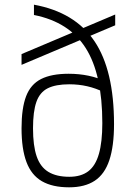

<svg xmlns="http://www.w3.org/2000/svg" viewBox="-20 -790 590 820"><path d="M275 10Q204 10 159 -16Q114 -42 93 -98Q72 -154 72 -242Q72 -328 91.5 -379Q111 -430 155.5 -452.5Q200 -475 273 -475Q318 -475 358.5 -466.5Q399 -458 434 -441L424 -396Q390 -413 353 -421.5Q316 -430 276 -430Q218 -430 184 -413Q150 -396 135.5 -355Q121 -314 121 -242Q121 -168 136.5 -122.5Q152 -77 186.5 -56Q221 -35 276 -35Q326 -35 357 -58.5Q388 -82 402.5 -133Q417 -184 417 -264Q417 -472 346.5 -584Q276 -696 125 -726V-770Q300 -738 383.5 -614Q467 -490 467 -260Q467 -166 447 -106Q427 -46 384.5 -18Q342 10 275 10ZM72 -513V-559L472 -728V-682Z"/></svg>

Font: M PLUS Code Latin SemiExpanded Light
Style: Regular
Weight: 300
Width: 6
Designer: Coji Morishita
Foundry: UNDERFOREST DESIGN
Version: Version 1.002; ttfautohint (v1.8.3)